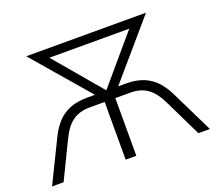

<svg xmlns="http://www.w3.org/2000/svg" viewBox="-118 -869 1167 1032"><g transform="rotate(-20 465.5 -352.5)"><path d="M14 0 133 -243Q153 -284 181.5 -316Q210 -348 252 -366Q294 -384 355 -384H399L123 -705H808L532 -384H576Q637 -384 679 -366Q721 -348 749.5 -316Q778 -284 798 -243L917 0H851L750 -208Q719 -274 679.5 -302Q640 -330 582 -330H496V0H435V-330H349Q291 -330 251.5 -302Q212 -274 181 -208L80 0ZM464 -387H466L694 -655H237Z"/></g></svg>

Font: Nunito Sans Light
Style: Regular
Weight: 300
Designer: Vernon Adams
Foundry: Vernon Adams
Version: Version 3.101; ttfautohint (v1.8.4.7-5d5b);gftools[0.9.27]